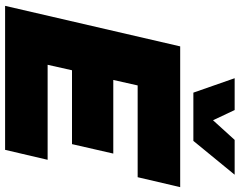

<svg xmlns="http://www.w3.org/2000/svg" viewBox="-116 -848 963 772"><g transform="rotate(90 366.0 -461.5)"><path d="M352 -757 294 -923H422L463 -836L542 -923H682L546 -757ZM3 0 166 -704H732L692 -533H323L301 -435H597L559 -269H262L240 -171H622L582 0Z"/></g></svg>

Font: Prodigy Sans ExtraBold
Style: Italic
Weight: 800
Italic angle: -13°
Designer: Wei Huang
Foundry: Wei Huang
Version: Version 1.003; ttfautohint (v1.8.3)